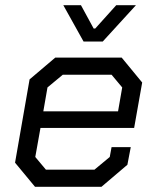

<svg xmlns="http://www.w3.org/2000/svg" viewBox="-20 -720 601 740"><path d="M38 -93 94 -414 193 -498H449L528 -402L497 -227H136L116 -115L157 -66H344L403 -115L410 -153H484L471 -85L371 0H115ZM435 -291 451 -383 410 -432H222L163 -383L147 -291ZM224 -700H292L341 -610H347L428 -700H504L376 -560H302Z"/></svg>

Font: Chakra Petch
Style: Italic
Weight: 400
Italic angle: -10°
Designer: Katatrad Aksorn Co.,Ltd.
Foundry: Cadson Demak Co.,Ltd.
Version: Version 1.000; ttfautohint (v1.6)